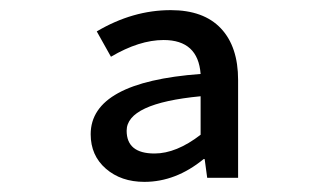

<svg xmlns="http://www.w3.org/2000/svg" viewBox="-20 -741 640 379"><path d="M265 -382Q219 -382 189 -408Q159 -434 159 -476Q159 -579 376 -595Q371 -662 303 -662Q255 -662 199 -629L171 -679Q242 -721 317 -721Q382 -721 416 -685Q450 -649 450 -583V-390H389L384 -427H382Q327 -382 265 -382ZM285 -438Q328 -438 376 -475V-551Q230 -537 230 -483Q230 -438 285 -438Z"/></svg>

Font: TypoPRO Source Code Pro
Style: Regular
Weight: 500
Monospace: yes
Designer: Paul D. Hunt, Teo Tuominen
Foundry: Adobe Systems Incorporated
Version: Version 2.010;PS 1.0;hotconv 1.0.84;makeotf.lib2.5.63406